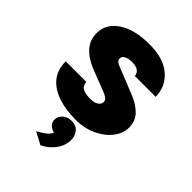

<svg xmlns="http://www.w3.org/2000/svg" viewBox="-212 -616 953 953"><g transform="rotate(45 265.0 -139.0)"><path d="M275 16Q204.5 16 150.5 -2.8Q96.5 -21.5 66.2 -59.2Q36 -97 36.5 -154.5H181Q182 -128.5 201.2 -118.5Q220.5 -108.5 253.5 -108.5Q273.5 -108.5 286.5 -113.5Q299.5 -118.5 306 -126.8Q312.5 -135 312.5 -144.5Q312.5 -157 303.5 -164.5Q294.5 -172 275.5 -179.5L156 -226Q103 -248 74.2 -281.8Q45.5 -315.5 45.5 -362Q45.5 -427.5 106 -468Q166.5 -508.5 271.5 -508.5Q370 -508.5 423 -462.5Q476 -416.5 476.5 -345.5H330Q330 -361.5 316.5 -373.2Q303 -385 271.5 -385Q245.5 -385 230.5 -376.5Q215.5 -368 215.5 -354Q215.5 -335 247 -324L383 -269.5Q433.5 -249.5 462.5 -219.5Q491.5 -189.5 491.5 -144.5Q491.5 -103.5 463.2 -66.8Q435 -30 386 -7Q337 16 275 16ZM242 229 177.5 194.5Q200 183.5 219 169Q238 154.5 245.5 137.5Q226 132.5 213 119.5Q200 106.5 201.5 86Q203 63.5 221.8 48.5Q240.5 33.5 267 33.5Q300.5 33.5 317.2 56.5Q334 79.5 331.5 110.5Q329.5 146 304.8 178.5Q280 211 242 229Z"/></g></svg>

Font: Karla ExtraBold
Style: Regular
Weight: 800
Designer: Jonathan Pinhorn
Version: Version 2.001